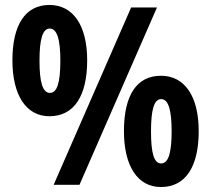

<svg xmlns="http://www.w3.org/2000/svg" viewBox="-20 -744 850 773"><path d="M179 -724C81 -724 30 -643 30 -501C30 -361 85 -276 179 -276C279 -276 331 -359 331 -501C331 -641 275 -724 179 -724ZM612 -714H508L196 0H300ZM180 -629C209 -629 223 -588 223 -500C223 -411 210 -370 181 -370C152 -370 139 -412 139 -500C139 -587 152 -629 180 -629ZM628 -439C530 -439 479 -360 479 -216C479 -77 533 9 628 9C728 9 780 -74 780 -216C780 -356 724 -439 628 -439ZM629 -345C659 -345 671 -298 671 -215C671 -132 659 -86 629 -86C600 -86 588 -127 588 -215C588 -302 600 -345 629 -345Z"/></svg>

Font: Noto Sans Myanmar Condensed
Style: Bold
Weight: 700
Width: 3
Designer: Monotype Design Team
Foundry: Monotype Imaging Inc.
Version: Version 2.107